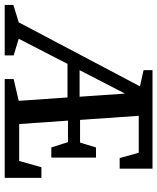

<svg xmlns="http://www.w3.org/2000/svg" viewBox="10 -704 652 795"><g transform="rotate(90 335.5 -306.0)"><path d="M-42 0V-36L30 -58L295 -560L228 -575V-612H636V-476H592L570 -555H417L434 -312H528L548 -378H590V-193H548L526 -262H437L451 -60H604L630 -152H674V0H265V-37L355 -58L341 -260H202L98 -58L167 -37V0ZM228 -310H338L325 -498Z"/></g></svg>

Font: Manuale Medium
Style: Regular
Weight: 500
Designer: Eduardo Tunni / Pablo Cosgaya
Foundry: Eduardo Tunni / Pablo Cosgaya
Version: Version 1.002